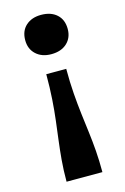

<svg xmlns="http://www.w3.org/2000/svg" viewBox="-117 -616 564 864"><g transform="rotate(-15 165.5 -184.5)"><path d="M249 193Q249 139 245.5 93Q242 47 236.5 4Q231 -39 225.5 -84.5Q220 -130 216 -182Q212 -234 212 -298H119Q119 -234 115.5 -182Q112 -130 106.5 -85Q101 -40 95.5 3.5Q90 47 86 93Q82 139 82 193ZM165 -562Q211 -562 238 -537.5Q265 -513 265 -470Q265 -429 238 -404Q211 -379 165 -379Q121 -379 94 -404Q67 -429 67 -470Q67 -513 94 -537.5Q121 -562 165 -562Z"/></g></svg>

Font: Roboto Serif 20pt SemiBold
Style: Regular
Weight: 600
Version: Version 1.008